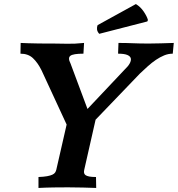

<svg xmlns="http://www.w3.org/2000/svg" viewBox="-20 -925 878 948"><path d="M412 -387 596 -582Q612 -597 620 -611Q628 -625 626 -636Q624 -647 609 -653.5Q594 -660 563 -660L565 -713Q603 -713 636.5 -711.5Q670 -710 715 -710Q744 -710 773.5 -711Q803 -712 838 -713L833 -660Q811 -660 790.5 -651.5Q770 -643 750 -629.5Q730 -616 710.5 -598.5Q691 -581 671 -562L452 -334L396 -87Q394 -79 395 -72Q396 -65 402 -60.5Q408 -56 420.5 -53.5Q433 -51 454 -51L455 3Q425 2 389.5 1Q354 0 316 0Q284 0 246 0.5Q208 1 170 3V-51Q196 -52 212.5 -55Q229 -58 238.5 -62.5Q248 -67 252 -73Q256 -79 258 -87L309 -310L185 -578Q166 -616 142.5 -638Q119 -660 81 -660L82 -713Q99 -712 120 -711.5Q141 -711 163 -710.5Q185 -710 206 -710Q227 -710 245 -710Q277 -710 312 -709Q347 -708 395 -713L392 -660Q341 -660 327.5 -649.5Q314 -639 328 -612ZM651 -905Q674 -891 689.5 -868Q705 -845 710 -828Q710 -821 707 -819L470 -758Q460 -769 459 -780.5Q458 -792 462 -801Z"/></svg>

Font: Lusitana
Style: Bold Italic
Weight: 700
Designer: Ana Paula Megda
Foundry: Ana Paula Megda
Version: Version 1.000; ttfautohint (v1.1) -l 8 -r 50 -G 200 -x 14 -D